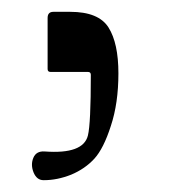

<svg xmlns="http://www.w3.org/2000/svg" viewBox="-20 -121 284 323"><path d="M69.8 -101.1H98.1Q146 -101.1 162.6 -74.7Q179.2 -48.3 179.2 2.4Q179.2 52.7 166.5 90.8Q154.3 128.9 138.7 146Q123 163.1 99.6 172.9Q76.2 182.1 54.2 182.1H53.2Q42 182.1 36.6 169.4Q31.2 156.2 36.1 144.5Q41 132.8 55.2 133.8Q120.1 138.7 127.9 106.9Q132.8 86.9 132.8 4.9Q132.8 0 127.9 0H64.9Q60.1 0 60.1 -4.9V-90.8Q60.1 -101.1 69.8 -101.1Z"/></svg>

Font: BrevierViennese-Regular
Style: Regular
Weight: 400
Designer: Johannes Lang & Ellmer Stefan
Foundry: Johannes Lang & Ellmer Stefan
Version: Version 1.001;PS 001.001;hotconv 1.0.70;makeotf.lib2.5.58329